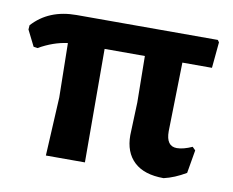

<svg xmlns="http://www.w3.org/2000/svg" viewBox="-66 -539 754 620"><g transform="rotate(10 311.0 -229.0)"><path d="M119 0 129 -192 126 -370Q79 -364 32 -337L19 -339L-7 -391L-6 -405Q47 -464 138 -464H601L606 -457L598 -372H501L496 -146Q496 -97 531 -97Q552 -97 581 -110L591 -100L578 -24Q541 -2 506 6Q442 6 409 -25Q376 -56 376 -112L380 -220L378 -372H246L247 0Z"/></g></svg>

Font: Alegreya Sans
Style: Bold
Weight: 700
Designer: Juan Pablo del Peral
Foundry: Huerta Tipografica
Version: Version 2.007